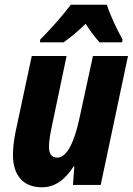

<svg xmlns="http://www.w3.org/2000/svg" viewBox="-20 -786 564 816"><path d="M150 -606H250C280 -627 311 -653 344 -685C361 -657 386 -625 403 -606H499L501 -618C478 -658 447 -724 434 -766H281C245 -718 193 -660 151 -618ZM158 10C215 10 258 -24 293 -79H296L290 0H408L524 -548H375L318 -285C297 -185 265 -116 223 -116C200 -116 188 -132 188 -162C188 -181 192 -208 197 -233L263 -548H115L46 -225C39 -191 35 -154 35 -128C35 -45 75 10 158 10Z"/></svg>

Font: Noto Sans Display SemiCondensed Extra
Style: Italic
Weight: 800
Width: 4
Italic angle: -12°
Designer: Monotype Design Team
Foundry: Monotype Imaging Inc.
Version: Version 1.900